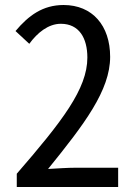

<svg xmlns="http://www.w3.org/2000/svg" viewBox="-20 -747 540 767"><path d="M47 0H452V-77H284C246 -77 211 -74 172 -72C317 -251 420 -386 420 -520C420 -645 349 -727 234 -727C151 -727 94 -685 42 -623L97 -572C129 -616 173 -652 223 -652C296 -652 329 -595 329 -517C329 -392 228 -262 47 -53Z"/></svg>

Font: Noto Sans Mono CJK SC
Style: Regular
Weight: 400
Designer: Ryoko NISHIZUKA 西塚涼子 (kana, bopomofo & ideographs); Paul D. Hunt (Latin, Greek & Cyrillic); Sandoll Communications 산돌커뮤니
Foundry: Adobe
Version: Version 2.004;hotconv 1.0.118;makeotfexe 2.5.65603